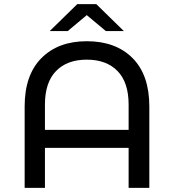

<svg xmlns="http://www.w3.org/2000/svg" viewBox="-20 -907 840 927"><path d="M620 -626.5C566 -680.8 492.3 -708 399 -708C307 -708 234 -680.8 180 -626.5C126 -572.2 99 -494.3 99 -393V0H197V-193H601V0H701V-393C701 -494.3 674 -572.2 620 -626.5ZM601 -280H197V-402C197 -473.3 214.8 -527.3 250.5 -564C286.2 -600.7 335.7 -619 399 -619C462.3 -619 511.8 -600.7 547.5 -564C583.2 -527.3 601 -473.3 601 -402ZM491 -757H578L445 -887H353L220 -757H307L399 -834Z"/></svg>

Font: ICO Headline
Style: Regular
Weight: 500
Designer: Julieta Ulanovsky
Foundry: Julieta Ulanovsky
Version: Version 7.200